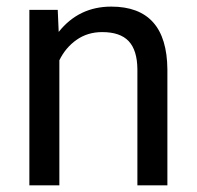

<svg xmlns="http://www.w3.org/2000/svg" viewBox="-20 -558 592 578"><path d="M153.8 -528.3 156.7 -461.9Q217.3 -538.1 314.9 -538.1Q482.4 -538.1 483.9 -349.1V0H393.6V-349.6Q393.1 -406.7 367.4 -434.1Q341.8 -461.4 287.6 -461.4Q243.7 -461.4 210.4 -438Q177.2 -414.6 158.7 -376.5V0H68.4V-528.3Z"/></svg>

Font: Noboto
Style: Regular
Weight: 400
Designer: Google
Version: Version 2.001101; 2014